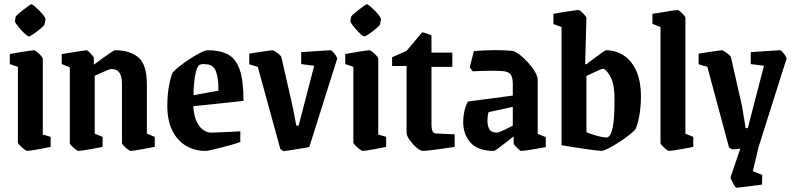

<svg xmlns="http://www.w3.org/2000/svg" viewBox="-20 -699 3729 902"><path d="M54 -622Q55 -624 65 -633Q75 -642 88.5 -652.5Q102 -663 113.5 -671Q125 -679 127 -679Q132 -679 143 -669.5Q154 -660 166.5 -647.5Q179 -635 187 -623Q195 -611 194 -607L189 -584Q188 -580 178 -571Q168 -562 155 -552Q142 -542 130.5 -535Q119 -528 116 -528Q111 -528 100 -537.5Q89 -547 77.5 -560Q66 -573 58 -584Q50 -595 50 -599ZM108 10Q104 10 93.5 2Q83 -6 73.5 -15.5Q64 -25 64 -29V-385L26 -398V-445Q26 -445 42 -448Q58 -451 79 -454.5Q100 -458 118 -460.5Q136 -463 141 -463Q144 -463 154 -455Q164 -447 172.5 -437.5Q181 -428 181 -423V-67L218 -56V-9Q218 -9 203 -6Q188 -3 167.5 1Q147 5 129.5 7.5Q112 10 108 10Z M348 10Q344 10 334.5 2.5Q325 -5 316.5 -14Q308 -23 308 -26V-383L270 -398V-445Q270 -445 286 -447.5Q302 -450 324 -453.5Q346 -457 364 -460Q382 -463 387 -463Q390 -463 398 -455.5Q406 -448 413.5 -439Q421 -430 421 -427V-395Q438 -408 460 -424Q482 -440 499.5 -451.5Q517 -463 520 -463Q591 -463 630.5 -429Q670 -395 670 -302V-71L707 -56V-9Q707 -9 691 -6Q675 -3 654 1Q633 5 615 7.5Q597 10 593 10Q590 10 580 2.5Q570 -5 561.5 -14Q553 -23 553 -26V-302Q553 -338 543.5 -353.5Q534 -369 522 -372Q510 -375 504 -375Q497 -375 473 -364.5Q449 -354 425 -343V-71L462 -56V-9Q462 -9 446.5 -6Q431 -3 409.5 1Q388 5 370 7.5Q352 10 348 10Z M1109 -32Q1093 -26 1068.5 -19Q1044 -12 1018.5 -5.5Q993 1 973 5.5Q953 10 945 10Q896 10 855 -13.5Q814 -37 790 -84.5Q766 -132 766 -202Q766 -251 773.5 -293.5Q781 -336 791 -358Q800 -369 822.5 -387Q845 -405 872 -422.5Q899 -440 922 -451.5Q945 -463 956 -463Q1012 -463 1049.5 -444Q1087 -425 1105.5 -373.5Q1124 -322 1124 -225L888 -200Q891 -153 905 -125.5Q919 -98 937 -87Q955 -76 970 -76Q973 -76 989 -76.5Q1005 -77 1027.5 -78Q1050 -79 1072 -80Q1094 -81 1109 -82ZM917 -394Q906 -388 898 -350.5Q890 -313 889 -252L1006 -273Q1007 -329 995 -362Q983 -395 951 -397Q944 -398 934.5 -398Q925 -398 917 -394Z M1313 11Q1311 11 1304 6Q1297 1 1297 1L1191 -385L1151 -397V-447Q1151 -447 1166 -449.5Q1181 -452 1201.5 -455Q1222 -458 1239.5 -460.5Q1257 -463 1260 -463Q1263 -463 1273 -457Q1283 -451 1292 -443Q1301 -435 1302 -430L1356 -193L1372 -109H1383L1456 -390L1395 -398V-454Q1395 -454 1415 -455.5Q1435 -457 1461.5 -458.5Q1488 -460 1509 -461.5Q1530 -463 1533 -463Q1537 -463 1544.5 -455Q1552 -447 1558 -437.5Q1564 -428 1564 -423L1433 -8Q1433 -8 1416 -5Q1399 -2 1376 1.5Q1353 5 1334.5 8Q1316 11 1313 11Z M1630 -622Q1631 -624 1641 -633Q1651 -642 1664.5 -652.5Q1678 -663 1689.5 -671Q1701 -679 1703 -679Q1708 -679 1719 -669.5Q1730 -660 1742.5 -647.5Q1755 -635 1763 -623Q1771 -611 1770 -607L1765 -584Q1764 -580 1754 -571Q1744 -562 1731 -552Q1718 -542 1706.5 -535Q1695 -528 1692 -528Q1687 -528 1676 -537.5Q1665 -547 1653.5 -560Q1642 -573 1634 -584Q1626 -595 1626 -599ZM1684 10Q1680 10 1669.5 2Q1659 -6 1649.5 -15.5Q1640 -25 1640 -29V-385L1602 -398V-445Q1602 -445 1618 -448Q1634 -451 1655 -454.5Q1676 -458 1694 -460.5Q1712 -463 1717 -463Q1720 -463 1730 -455Q1740 -447 1748.5 -437.5Q1757 -428 1757 -423V-67L1794 -56V-9Q1794 -9 1779 -6Q1764 -3 1743.5 1Q1723 5 1705.5 7.5Q1688 10 1684 10Z M1967 10Q1955 10 1937 -5.5Q1919 -21 1904.5 -41.5Q1890 -62 1890 -75V-389H1822V-430L1890 -460L1963 -547Q1970 -547 1982 -542.5Q1994 -538 2007 -533V-452H2105V-385H2007V-118Q2007 -91 2012.5 -81.5Q2018 -72 2030 -72L2116 -68V-9Q2091 -5 2059 -0.5Q2027 4 2001 7Q1975 10 1967 10Z M2300 10Q2225 10 2190.5 -29Q2156 -68 2156 -126Q2156 -149 2161 -174Q2166 -199 2178 -222L2389 -250V-305Q2389 -336 2378.5 -349.5Q2368 -363 2342 -365Q2320 -367 2278 -366.5Q2236 -366 2201 -364L2187 -383L2206 -459Q2256 -463 2301.5 -463.5Q2347 -464 2386 -460Q2401 -458 2421 -442.5Q2441 -427 2460.5 -405.5Q2480 -384 2493 -362Q2506 -340 2506 -325V-70L2544 -55V-8Q2522 -4 2497 0.5Q2472 5 2453 7.5Q2434 10 2428 10Q2425 10 2416.5 2.5Q2408 -5 2400.5 -13.5Q2393 -22 2393 -26V-58Q2373 -43 2353 -27Q2333 -11 2318 -0.5Q2303 10 2300 10ZM2270 -132Q2270 -108 2279 -92Q2288 -76 2314 -76Q2322 -76 2343.5 -86Q2365 -96 2389 -109V-197L2275 -172Q2270 -154 2270 -132Z M2827 -463Q2872 -463 2909.5 -439Q2947 -415 2969 -366.5Q2991 -318 2991 -246Q2991 -197 2983.5 -156Q2976 -115 2966 -93Q2957 -81 2935 -64Q2913 -47 2886.5 -30Q2860 -13 2837.5 -1.5Q2815 10 2805 10Q2800 10 2776 7Q2752 4 2721 -0.5Q2690 -5 2661.5 -9.5Q2633 -14 2618 -17V-572L2580 -586V-634Q2590 -636 2608 -639Q2626 -642 2645.5 -645Q2665 -648 2680 -650Q2695 -652 2698 -652Q2702 -652 2710.5 -644.5Q2719 -637 2727 -628Q2735 -619 2735 -615L2729 -398L2735 -397Q2750 -409 2770.5 -424.5Q2791 -440 2807.5 -451.5Q2824 -463 2827 -463ZM2811 -376Q2808 -376 2793.5 -369.5Q2779 -363 2762 -355Q2745 -347 2735 -342V-78Q2749 -72 2769.5 -65.5Q2790 -59 2808.5 -55.5Q2827 -52 2834 -54Q2849 -59 2858 -98Q2867 -137 2867 -233Q2867 -304 2847 -340Q2827 -376 2811 -376Z M3122 10Q3119 10 3109.5 2.5Q3100 -5 3091.5 -14Q3083 -23 3083 -26V-572L3045 -587V-634Q3045 -634 3061.5 -636.5Q3078 -639 3100.5 -643Q3123 -647 3141.5 -649.5Q3160 -652 3164 -652Q3168 -652 3176.5 -644.5Q3185 -637 3192.5 -628.5Q3200 -620 3200 -616V-71L3237 -56V-9Q3237 -9 3221 -6Q3205 -3 3184 1Q3163 5 3145 7.5Q3127 10 3122 10Z M3440 183Q3436 183 3429.5 172Q3423 161 3417.5 149.5Q3412 138 3412 134L3458 -1Q3446 0 3436 1.5Q3426 3 3423 3Q3421 3 3413 -1.5Q3405 -6 3405 -6L3303 -385L3262 -397V-447Q3262 -447 3277.5 -449.5Q3293 -452 3313.5 -455Q3334 -458 3351 -460.5Q3368 -463 3371 -463Q3374 -463 3384 -457Q3394 -451 3403.5 -443Q3413 -435 3414 -430L3466 -200L3483 -97H3493L3569 -390L3507 -398V-454Q3507 -454 3526.5 -455.5Q3546 -457 3572.5 -458.5Q3599 -460 3620 -461.5Q3641 -463 3644 -463Q3648 -463 3655.5 -455Q3663 -447 3669.5 -437.5Q3676 -428 3675 -423L3543 -6L3517 105L3561 123L3560 168Q3560 168 3543.5 170.5Q3527 173 3504.5 175.5Q3482 178 3463 180.5Q3444 183 3440 183Z"/></svg>

Font: Grenze Gotisch SemiBold
Style: Regular
Weight: 600
Designer: Renata Polastri
Foundry: Omnibus-Type
Version: Version 1.001